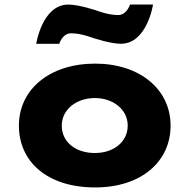

<svg xmlns="http://www.w3.org/2000/svg" viewBox="-20 -807 831 842"><path d="M384 -642C384 -642 462.7 -615 509.8 -615C625.1 -615 651.1 -787 651.1 -787H550.1C550.1 -787 536.5 -741 497.7 -741C454.2 -741 405.8 -760 405.8 -760C405.8 -760 327.1 -787 279.9 -787C164.9 -787 138.9 -615 138.9 -615H239.9C239.9 -615 253.3 -661 292 -661C335.6 -661 384 -642 384 -642ZM62.9 -256C62.9 -416 198.9 -528 397.3 -528C592.1 -528 728.1 -416 728.1 -256C728.1 -98 599.1 15 397.3 15C186.9 15 62.9 -98 62.9 -256ZM250.9 -256C250.9 -186 309 -136 396.1 -136C479.6 -136 540.1 -186 540.1 -256C540.1 -327 476 -377 396.1 -377C315 -377 250.9 -327 250.9 -256Z"/></svg>

Font: Hussar
Style: BdSuprExt
Weight: 700
Foundry: Cannot Into Space Fonts
Version: Version 2.00